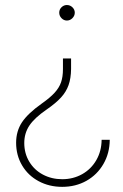

<svg xmlns="http://www.w3.org/2000/svg" viewBox="-20 -557 489 761"><path d="M165 -123Q116.7 -89.8 96.4 -59.3Q76.2 -28.8 76.2 9.8Q76.2 50.8 95.9 83.7Q115.7 116.7 150.1 135Q184.6 153.3 226.6 153.3Q270 153.3 305.7 133.3Q341.3 113.3 361.8 77.6Q382.3 42 382.8 -2.9H415Q414.6 50.3 389.9 93Q365.2 135.7 322.5 159.7Q279.8 183.6 226.6 183.6Q174.8 183.6 133.1 161.1Q91.3 138.7 67.6 98.6Q43.9 58.6 43.9 8.8Q43.9 -37.1 67.1 -72.3Q90.3 -107.4 145.5 -146.5Q178.7 -169.9 196.5 -189.5Q214.4 -209 221.9 -230.7Q229.5 -252.4 229.5 -283.2V-325.2H261.7V-283.2Q261.2 -246.1 251.7 -219.5Q242.2 -192.9 221.9 -170.7Q201.7 -148.4 165 -123ZM276.4 -506.8Q276.4 -494.6 267.1 -485.1Q257.8 -475.6 245.1 -475.6Q232.9 -475.6 223.9 -484.9Q214.8 -494.1 214.8 -506.8Q214.8 -519.5 223.9 -528.3Q232.9 -537.1 245.1 -537.1Q257.8 -537.1 267.1 -528.1Q276.4 -519 276.4 -506.8Z"/></svg>

Font: Pretendard Thin
Style: Regular
Weight: 100
Designer: Base glyphs from Inter by Rasmus Andersson; Hangeul glyphs from Noto Sans CJK(Source Han Sans) by Jang Soo-young and Kan
Foundry: Kil Hyung-jin
Version: Version 1.309